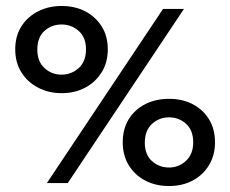

<svg xmlns="http://www.w3.org/2000/svg" viewBox="-20 -613 771 643"><path d="M137 0 526 -583H596L207 0ZM186 -301Q143 -301 107.5 -319.5Q72 -338 51.5 -371Q31 -404 31 -448Q31 -492 51.5 -524.5Q72 -557 107.5 -575Q143 -593 186 -593Q231 -593 265.5 -575Q300 -557 320.5 -524.5Q341 -492 341 -448Q341 -404 320.5 -371Q300 -338 265.5 -319.5Q231 -301 186 -301ZM186 -363Q219 -363 243.5 -385Q268 -407 268 -448Q268 -488 243.5 -509.5Q219 -531 186 -531Q153 -531 129 -509.5Q105 -488 105 -447Q105 -407 129 -385Q153 -363 186 -363ZM546 10Q501 10 466 -8.5Q431 -27 411 -60Q391 -93 391 -136Q391 -181 411 -213.5Q431 -246 466 -264Q501 -282 546 -282Q591 -282 625.5 -264Q660 -246 680 -213.5Q700 -181 700 -136Q700 -93 680 -60Q660 -27 625.5 -8.5Q591 10 546 10ZM546 -52Q579 -52 603 -74.5Q627 -97 627 -136Q627 -177 603 -198.5Q579 -220 546 -220Q513 -220 489 -198Q465 -176 465 -135Q465 -95 489 -73.5Q513 -52 546 -52Z"/></svg>

Font: Rokkitt SemiBold Medium
Style: Regular
Weight: 500
Version: Version 3.103